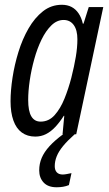

<svg xmlns="http://www.w3.org/2000/svg" viewBox="-20 -565 458 808"><path d="M128.4 9.8Q95.2 9.8 71.8 -7.3Q48.3 -24.4 36.4 -57.9Q24.4 -91.3 24.4 -139.2Q24.4 -184.1 32.7 -238.3Q41 -292.5 57.6 -346.4Q74.2 -400.4 100.1 -445.3Q126 -490.2 160.9 -517.6Q195.8 -544.9 240.2 -544.9Q263.2 -544.9 280.8 -535.9Q298.3 -526.9 310.5 -509Q322.8 -491.2 328.6 -465.3H331.5L353.5 -535.2H414.6L300.8 0H243.2L250.5 -77.6H248.5Q231 -50.3 212.4 -30.5Q193.8 -10.7 173.3 -0.5Q152.8 9.8 128.4 9.8ZM150.9 -53.2Q185.5 -53.2 210 -80.6Q234.4 -107.9 251.5 -150.4Q268.6 -192.9 280.3 -238.3Q292.5 -286.6 299.1 -326.2Q305.7 -365.7 305.7 -399.9Q305.7 -438.5 290.3 -459.7Q274.9 -481 247.6 -481Q219.7 -481 196.3 -458.3Q172.9 -435.5 154.8 -398.4Q136.7 -361.3 124.3 -316.4Q111.8 -271.5 105.2 -226.6Q98.6 -181.6 98.6 -144.5Q98.6 -97.7 111.8 -75.4Q125 -53.2 150.9 -53.2ZM218.3 223.1Q182.1 223.1 163.6 203.1Q145 183.1 145 151.9Q145 124 155.5 99.4Q166 74.7 188.2 50.3Q210.4 25.9 245.6 0H294.4Q264.6 26.4 245.8 49.1Q227.1 71.8 218.8 92.5Q210.4 113.3 210.4 134.3Q210.4 150.9 219 160.2Q227.5 169.4 244.1 169.4Q251.5 169.4 261 167.5Q270.5 165.5 280.8 163.6L270 213.9Q258.3 218.8 245.6 220.9Q232.9 223.1 218.3 223.1Z"/></svg>

Font: Open Sans Condensed
Style: Italic
Weight: 400
Width: 3
Italic angle: -12°
Designer: Monotype Design Team
Foundry: Monotype Imaging Inc.
Version: Version 3.000